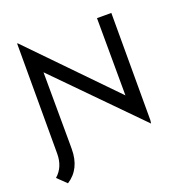

<svg xmlns="http://www.w3.org/2000/svg" viewBox="-162 -883 1147 1220"><g transform="rotate(-20 411.0 -272.5)"><path d="M718 -723V2L715 24L184 -516L186 -42V3Q186 138 89 200L29 142Q89 90 89 -1V-745H93L623 -200L621 -723Z"/></g></svg>

Font: Josefin Sans
Style: Regular
Weight: 400
Designer: Santiago Orozco
Foundry: Typemade
Version: Version 2.000